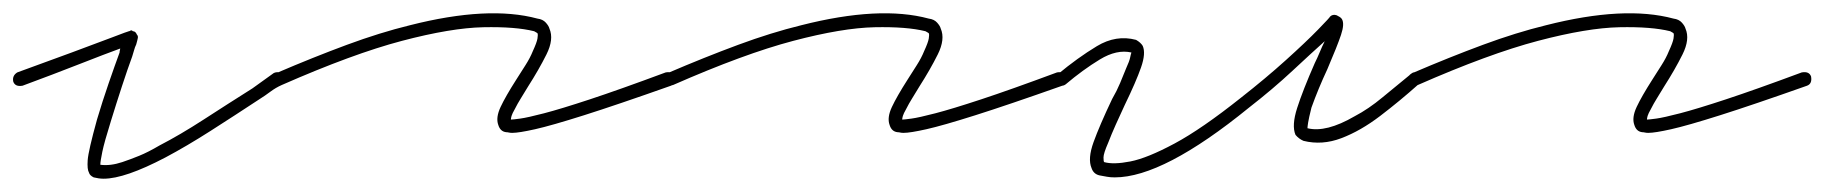

<svg xmlns="http://www.w3.org/2000/svg" viewBox="-30 -259 2747 289"><path d="M126 10Q119 10 111 8Q105 5 104 1Q101 -4 102 -18Q103 -32 116 -79Q124 -106 133.5 -133.5Q143 -161 150 -180Q150 -182 150.5 -183.5Q151 -185 151 -186Q129 -178 89.5 -162.5Q50 -147 4 -130Q-7 -128 -10 -136Q-12 -145 -4 -150Q40 -166 78 -180Q116 -194 139.5 -203Q163 -212 164 -212Q165 -212 166.5 -213Q168 -214 170 -212Q174 -212 176 -207Q178 -205 177.5 -202Q177 -199 175 -192Q173 -188 172 -184Q171 -180 169 -174Q162 -155 153.5 -129Q145 -103 137 -77Q127 -45 124 -30.5Q121 -16 121 -11Q136 -9 154 -15Q166 -19 179.5 -24.5Q193 -30 210 -40Q241 -56 276.5 -79Q312 -102 350 -126Q358 -132 366 -137.5Q374 -143 382 -149Q386 -151 390.5 -150Q395 -149 396 -145Q403 -138 394 -131Q385 -127 377 -121Q369 -115 361 -110Q323 -85 287 -62Q251 -39 219 -22Q158 10 126 10Z M741 -59Q738 -59 736 -59.5Q734 -60 732 -60Q723 -61 720 -71Q716 -82 723.5 -98Q731 -114 747 -139Q754 -150 761 -161Q768 -172 772 -182Q778 -195 779 -201Q780 -207 779 -209Q779 -209 777.5 -210Q776 -211 774 -212Q746 -219 697.5 -218Q649 -217 575 -197.5Q501 -178 394 -131Q390 -130 386 -131Q382 -132 381 -136Q377 -145 386 -149Q442 -173 492 -191.5Q542 -210 587 -221Q705 -251 779 -231Q787 -230 791.5 -225Q796 -220 797 -216Q804 -200 792.5 -177Q781 -154 765 -129Q759 -119 754 -111Q749 -103 745 -95Q741 -88 740 -84.5Q739 -81 739 -79Q742 -79 753 -80.5Q764 -82 789 -88.5Q814 -95 858 -109.5Q902 -124 972 -150Q983 -152 986 -144Q988 -133 980 -130Q898 -101 849 -85.5Q800 -70 775.5 -64.5Q751 -59 741 -59Z M1330 -59Q1327 -59 1325 -59.5Q1323 -60 1321 -60Q1312 -61 1309 -71Q1305 -82 1312.5 -98Q1320 -114 1336 -139Q1343 -150 1350 -161Q1357 -172 1361 -182Q1367 -195 1368 -201Q1369 -207 1368 -209Q1368 -209 1366.5 -210Q1365 -211 1363 -212Q1335 -219 1286.5 -218Q1238 -217 1164 -197.5Q1090 -178 983 -131Q979 -130 975 -131Q971 -132 970 -136Q966 -145 975 -149Q1031 -173 1081 -191.5Q1131 -210 1176 -221Q1294 -251 1368 -231Q1376 -230 1380.5 -225Q1385 -220 1386 -216Q1393 -200 1381.5 -177Q1370 -154 1354 -129Q1348 -119 1343 -111Q1338 -103 1334 -95Q1330 -88 1329 -84.5Q1328 -81 1328 -79Q1331 -79 1342 -80.5Q1353 -82 1378 -88.5Q1403 -95 1447 -109.5Q1491 -124 1561 -150Q1572 -152 1575 -144Q1577 -133 1569 -130Q1487 -101 1438 -85.5Q1389 -70 1364.5 -64.5Q1340 -59 1330 -59Z M1648 8Q1641 8 1636 7Q1631 6 1625 5Q1616 3 1613 -6Q1607 -20 1616 -45Q1625 -70 1644 -110Q1651 -122 1656 -134Q1661 -146 1665 -156Q1670 -167 1671 -172Q1672 -177 1673 -180Q1651 -185 1625.5 -169.5Q1600 -154 1574 -132Q1567 -127 1560 -134Q1558 -136 1558 -140.5Q1558 -145 1562 -147Q1592 -172 1621 -189.5Q1650 -207 1680 -199Q1687 -195 1690 -190Q1695 -179 1687.5 -157.5Q1680 -136 1663 -101Q1656 -86 1649.5 -71.5Q1643 -57 1638 -44Q1631 -28 1631 -22Q1631 -16 1632 -15Q1646 -11 1671.5 -16Q1697 -21 1738 -43Q1779 -65 1838 -112Q1875 -141 1905.5 -168.5Q1936 -196 1954 -214.5Q1972 -233 1972 -234Q1976 -238 1982 -236Q1984 -235 1986.5 -233.5Q1989 -232 1990 -230Q1994 -223 1988.5 -206.5Q1983 -190 1968 -155Q1961 -140 1955 -125.5Q1949 -111 1944 -97Q1940 -81 1939 -74.5Q1938 -68 1938 -66Q1966 -59 2009 -84Q2030 -95 2051 -112.5Q2072 -130 2093 -147Q2100 -154 2107 -146Q2113 -138 2105 -132Q2077 -107 2047.5 -84.5Q2018 -62 1989 -51Q1960 -40 1932 -47Q1925 -50 1920 -56Q1914 -70 1922.5 -96.5Q1931 -123 1949 -164Q1953 -172 1956.5 -180.5Q1960 -189 1964 -197Q1945 -180 1915.5 -152.5Q1886 -125 1850 -97Q1721 8 1648 8Z M2451 -59Q2448 -59 2446 -59.5Q2444 -60 2442 -60Q2433 -61 2430 -71Q2426 -82 2433.5 -98Q2441 -114 2457 -139Q2464 -150 2471 -161Q2478 -172 2482 -182Q2488 -195 2489 -201Q2490 -207 2489 -209Q2489 -209 2487.5 -210Q2486 -211 2484 -212Q2456 -219 2407.5 -218Q2359 -217 2285 -197.5Q2211 -178 2104 -131Q2100 -130 2096 -131Q2092 -132 2091 -136Q2087 -145 2096 -149Q2152 -173 2202 -191.5Q2252 -210 2297 -221Q2415 -251 2489 -231Q2497 -230 2501.5 -225Q2506 -220 2507 -216Q2514 -200 2502.5 -177Q2491 -154 2475 -129Q2469 -119 2464 -111Q2459 -103 2455 -95Q2451 -88 2450 -84.5Q2449 -81 2449 -79Q2452 -79 2463 -80.5Q2474 -82 2499 -88.5Q2524 -95 2568 -109.5Q2612 -124 2682 -150Q2693 -152 2696 -144Q2698 -133 2690 -130Q2608 -101 2559 -85.5Q2510 -70 2485.5 -64.5Q2461 -59 2451 -59Z"/></svg>

Font: Redacted Script Light
Style: Regular
Weight: 300
Designer: Christian Naths
Foundry: Christian Naths
Version: Version 1.001; ttfautohint (v1.8.3)